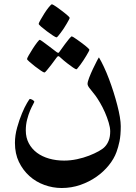

<svg xmlns="http://www.w3.org/2000/svg" viewBox="-20 -687 655 923"><path d="M560.5 -80.6Q560.5 -36.1 554.4 -7.3Q548.3 21.5 540 43.9Q528.3 76.2 503.2 107.4Q478 138.7 443.6 162.8Q409.2 187 366.5 201.9Q323.7 216.8 276.4 216.8Q233.9 216.8 193.4 202.1Q152.8 187.5 121.6 159.4Q90.3 131.3 71 91.6Q51.8 51.8 51.8 0Q51.8 -36.1 62.3 -73.7Q72.8 -111.3 85.7 -142.1Q98.6 -172.9 110.1 -192.1Q121.6 -211.4 123.5 -211.4Q125.5 -211.4 129.2 -210.2Q132.8 -209 136.2 -207Q139.6 -205.1 142.3 -202.4Q145 -199.7 145 -197.3Q145 -195.8 138.7 -184.6Q132.3 -173.3 124.5 -155Q116.7 -136.7 110.4 -112.3Q104 -87.9 104 -60.1Q104 -25.4 118.4 1.7Q132.8 28.8 157.7 47.4Q182.6 65.9 216.1 75.4Q249.5 85 288.1 85Q318.8 85 350.1 78.4Q381.3 71.8 408.2 61.3Q435.1 50.8 455.1 39.6Q475.1 28.3 483.9 18.6Q496.1 5.9 502.9 -12.2Q509.8 -30.3 509.8 -55.7Q509.8 -73.7 502.4 -98.1Q495.1 -122.6 484.4 -147Q473.6 -171.4 461.2 -192.6Q448.7 -213.9 439 -227.1Q424.3 -246.6 412.6 -260.5Q400.9 -274.4 400.9 -283.7Q400.9 -293.5 408.7 -313.7Q416.5 -334 426.5 -355.2Q436.5 -376.5 445.1 -392.8Q453.6 -409.2 455.6 -411.1Q467.3 -391.6 479.7 -365Q492.2 -338.4 503.9 -307.4Q515.6 -276.4 525.9 -243.9Q536.1 -211.4 543.9 -181.2Q551.8 -150.9 556.2 -124.8Q560.5 -98.6 560.5 -80.6ZM166 -572.3Q166 -576.2 174.6 -591.3Q183.1 -606.4 193.8 -623.3Q204.6 -640.1 215.3 -653.3Q226.1 -666.5 230 -666.5Q231.4 -666.5 238.5 -662.4Q245.6 -658.2 254.9 -651.6Q264.2 -645 274.7 -637Q285.2 -628.9 294.2 -621.8Q303.2 -614.7 309.1 -608.9Q314.9 -603 314.9 -601.1Q314.9 -598.6 310.8 -591.1Q306.6 -583.5 300.5 -572.8Q294.4 -562 286.6 -550.3Q278.8 -538.6 271.7 -529.3Q264.6 -520 259.3 -513.7Q253.9 -507.3 252 -507.3Q248 -507.3 234.1 -516.4Q220.2 -525.4 205.1 -536.9Q189.9 -548.3 178 -558.6Q166 -568.8 166 -572.3ZM193.8 -338.4Q189.9 -338.4 176.5 -347.4Q163.1 -356.4 148.2 -367.9Q133.3 -379.4 121.6 -389.9Q109.9 -400.4 109.9 -402.8Q109.9 -406.7 118.4 -421.6Q127 -436.5 137.5 -452.9Q147.9 -469.2 158 -482.4Q168 -495.6 171.4 -495.6Q173.3 -495.6 186.3 -486.3Q199.2 -477.1 213.9 -465.8L252.4 -436.5Q256.8 -433.1 260.7 -433.1Q262.7 -433.1 266.1 -438.5Q280.8 -458.5 292.5 -475.1Q302.7 -489.3 312.5 -500.7Q322.3 -512.2 325.2 -512.2Q326.7 -512.2 333.5 -508.1Q340.3 -503.9 349.9 -497.1Q359.4 -490.2 369.9 -482.7Q380.4 -475.1 389.2 -468Q397.9 -460.9 403.8 -455.3Q409.7 -449.7 409.7 -447.8Q409.7 -445.3 405.5 -437.5Q401.4 -429.7 395 -419.2Q388.7 -408.7 381.1 -397Q373.5 -385.3 366.5 -376Q359.4 -366.7 354.2 -360.4Q349.1 -354 348.1 -354Q342.8 -354 330.1 -363Q317.4 -372.1 303.2 -382.8Q286.6 -395.5 268.1 -412.6Q264.2 -417 260.7 -417Q256.8 -417 252.4 -410.6L225.6 -374.5Q214.8 -360.8 205.6 -349.6Q196.3 -338.4 193.8 -338.4Z"/></svg>

Font: Accordance
Style: Bold
Weight: 700
Version: Version 1.2 (build January 31, 2020) Miklal Software Solutio